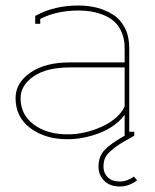

<svg xmlns="http://www.w3.org/2000/svg" viewBox="-20 -493 557 692"><path d="M429.2 -3.9V-79.1Q397.5 -36.6 339.4 -13.9Q281.2 8.8 223.1 8.8Q143.1 8.8 89.6 -31Q36.1 -70.8 36.1 -139.2Q36.1 -194.3 89.4 -231.2Q142.6 -268.1 231.9 -268.1H429.2V-320.8Q429.2 -351.6 418.9 -375.7Q408.7 -399.9 392.6 -414.6Q376.5 -429.2 354 -438.5Q331.5 -447.8 309.6 -451.4Q287.6 -455.1 263.2 -455.1Q184.1 -455.1 125 -424.8V-407.2H106.9V-430.2V-436L111.8 -438Q175.8 -473.1 263.2 -473.1Q299.3 -473.1 330.8 -464.8Q362.3 -456.5 388.7 -439.5Q415 -422.4 430.4 -391.8Q445.8 -361.3 445.8 -320.8V-18.1H463.9V-3.9L457 0Q424.8 18.1 410.6 27.1Q396.5 36.1 380.4 49.8Q364.3 63.5 358.6 76.7Q353 89.8 353 107.9Q353 130.9 368.4 146Q383.8 161.1 412.1 161.1Q438.5 161.1 462.9 143.1L474.1 157.2Q444.3 179.2 412.1 179.2Q376 179.2 355.5 158.4Q335 137.7 335 107.9Q335 70.8 356.7 47.9Q378.4 24.9 429.2 -3.9ZM429.2 -108.9V-250H231.9Q147.9 -250 101.1 -217.8Q54.2 -185.5 54.2 -139.2Q54.2 -79.6 101.8 -44.2Q149.4 -8.8 223.1 -8.8Q286.1 -8.8 346.7 -36.4Q407.2 -64 429.2 -108.9Z"/></svg>

Font: Rawengulk
Style: Light
Weight: 300
Version: Version 0.92